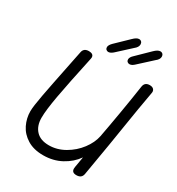

<svg xmlns="http://www.w3.org/2000/svg" viewBox="-214 -1054 1094 1188"><g transform="rotate(30 333.5 -460.0)"><path d="M664 -679Q664 -674 663 -671Q640 -544 620 -416Q603 -304 556 -31Q550 2 513 2Q480 2 480 -26Q480 -34 481 -38L494 -114Q459 -64 401.5 -33Q344 -2 273 -2Q205 -2 159 -30.5Q113 -59 91 -104Q69 -149 69 -199Q69 -232 85 -318Q101 -404 138 -585L155 -669Q161 -702 198 -702Q214 -702 223 -695.5Q232 -689 232 -676Q232 -671 231 -668Q187 -464 168 -358Q149 -252 149 -199Q149 -141 180.5 -107Q212 -73 273 -73Q331 -73 385 -104Q439 -135 475.5 -183.5Q512 -232 522 -282Q536 -355 555.5 -469.5Q575 -584 588 -673Q593 -708 629 -708Q646 -708 655 -700Q664 -692 664 -679ZM281 -779Q281 -794 300 -813L388 -898Q412 -922 429 -922Q440 -922 446.5 -915Q453 -908 453 -897Q453 -877 430 -859L335 -772Q317 -757 303 -757Q294 -757 287.5 -763Q281 -769 281 -779ZM432 -779Q432 -795 452 -813L539 -898Q563 -922 581 -922Q592 -922 598.5 -915Q605 -908 605 -897Q605 -877 581 -859L487 -773Q470 -757 454 -757Q445 -757 438.5 -763Q432 -769 432 -779Z"/></g></svg>

Font: Mali
Style: Italic
Weight: 400
Italic angle: -10°
Version: Version 1.000; ttfautohint (v1.6)